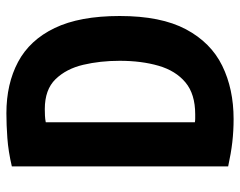

<svg xmlns="http://www.w3.org/2000/svg" viewBox="-95 -646 750 600"><g transform="rotate(-90 280.0 -346.0)"><path d="M208 9Q171 9 136 5Q101 1 60 -8V-684Q107 -695 148.5 -698Q190 -701 226 -701Q318 -701 386.5 -664.5Q455 -628 492.5 -550Q530 -472 530 -347Q530 -218 488.5 -140Q447 -62 374.5 -26.5Q302 9 208 9ZM223 -111Q286 -111 322.5 -141.5Q359 -172 374.5 -225.5Q390 -279 390 -347Q390 -408 377.5 -461Q365 -514 332.5 -547.5Q300 -581 239 -581Q229 -581 218.5 -580.5Q208 -580 198 -578V-112Q203 -111 210 -111Q217 -111 223 -111Z"/></g></svg>

Font: Ubuntu Sans Mono
Style: Bold
Weight: 700
Monospace: yes
Designer: Dalton Maag Ltd
Foundry: Dalton Maag Ltd
Version: Version 1.006